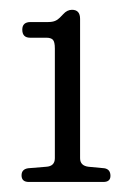

<svg xmlns="http://www.w3.org/2000/svg" viewBox="-20 -734 270 392"><path d="M41.5 -657Q25.5 -657 25.5 -673.5Q25.5 -689 42.5 -689H78.5Q89.5 -689 95.8 -693Q102 -697 109 -705Q117 -714 127 -714Q143.5 -714 143.5 -695.5V-411Q143.5 -395.5 161 -393.5L193 -390.5Q205.5 -388.5 205.5 -375Q205.5 -362.5 191 -362.5H39Q24 -362.5 24 -376Q24 -388.5 37.5 -390.5L74 -393.5Q92 -394.5 92 -411V-635Q92 -648.5 88 -652.8Q84 -657 74.5 -657Z"/></svg>

Font: Fraunces 144pt S100 Light
Style: Regular
Weight: 300
Version: Version 1.000; ttfautohint (v1.8.3)